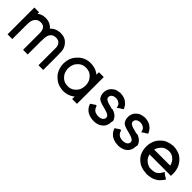

<svg xmlns="http://www.w3.org/2000/svg" viewBox="226 -1524 2548 2548"><g transform="rotate(45 1500.0 -250.5)"><path d="M382.8 -321.3V-324.2Q382.8 -354.5 370.1 -379.9Q360.4 -398.4 342.8 -412.1Q322.3 -423.8 293.9 -423.8Q277.3 -423.8 261.7 -419.9Q248 -417 235.4 -409.2Q210.9 -393.6 198.2 -368.2Q184.6 -340.8 182.6 -312.5V-311.5Q180.7 -278.3 180.7 -245.1V-202.1V-159.2V-118.2V-77.1V-48.8V-18.6V1H162.1H160.2H157.2H147.5H137.7H131.8H125H118.2H110.4H91.8V-502H110.4H113.3H116.2H125H134.8H140.6H147.5H155.3H162.1H180.7V-483.4V-479.5V-477.5V-473.6Q203.1 -492.2 228.5 -500Q247.1 -505.9 252 -506.8L272.5 -509.8H274.4H276.4H280.3H282.2L286.1 -510.7L288.1 -511.7H290H298.8Q324.2 -509.8 338.9 -507.3Q353.5 -504.9 372.1 -497.1Q386.7 -491.2 398.4 -482.4Q420.9 -468.8 435.5 -449.2Q455.1 -472.7 483.4 -487.3Q510.7 -502 544.9 -506.8Q561.5 -510.7 580.1 -511.7V-510.7Q605.5 -509.8 627.9 -505.9Q651.4 -499 674.8 -487.3Q693.4 -474.6 707 -460Q722.7 -444.3 733.4 -425.8Q755.9 -387.7 758.3 -347.7Q760.7 -307.6 760.7 -268.6V1H742.2Q704.1 0 671.9 -2V-320.3L672.9 -323.2Q672.9 -352.5 660.2 -377.9Q650.4 -397.5 630.9 -411.1Q610.4 -423.8 580.1 -423.8Q562.5 -423.8 547.9 -419.9Q534.2 -417 520.5 -409.2Q510.7 -401.4 501 -391.6Q493.2 -383.8 488.3 -373Q474.6 -344.7 472.7 -312.5Q469.7 -279.3 469.7 -245.1V-202.1V-159.2V-118.2V-77.1V-48.8V-18.6V-8.8Q469.7 -8.8 469.7 1H452.1H450.2H447.3H437.5H427.7H421.9H415H408.2H400.4H382.8ZM666 -2Q518.6 -6.8 475.6 -8.8Q518.6 -6.8 666 -2ZM671.9 -2Q702.1 0 737.3 1H727.5H717.8H711.9H705.1H698.2H690.4H671.9Z M1304.7 -458V-470.7V-483.4V-501H1323.2H1326.2H1330.1H1333H1335H1341.8H1349.6H1355.5H1361.3H1369.1H1377H1395.5V2H1377H1375H1371.1H1361.3H1351.6H1345.7H1339.8H1332H1323.2H1304.7V-15.6V-17.6V-21.5V-42V-44.9Q1284.2 -26.4 1261.7 -15.6Q1244.1 -7.8 1226.6 -1Q1199.2 7.8 1174.3 9.8Q1149.4 11.7 1146 11.7Q1142.6 11.7 1142.6 11.7H1141.6Q1067.4 7.8 1015.6 -22.5Q988.3 -41 967.3 -60.5Q946.3 -80.1 928.7 -106.4Q891.6 -168.9 889.6 -243.2V-244.1V-250Q889.6 -319.3 921.9 -379.9Q938.5 -407.2 959 -428.7Q1004.9 -480.5 1070.3 -500Q1104.5 -509.8 1142.6 -509.8H1143.6Q1219.7 -507.8 1268.6 -478.5Q1284.2 -470.7 1297.9 -459Q1302.7 -455.1 1304.7 -454.1ZM978.5 -250Q978.5 -249 978.5 -244.1V-242.2V-236.3Q980.5 -216.8 986.3 -196.3Q990.2 -177.7 999 -161.1Q1023.4 -121.1 1058.6 -97.7Q1085.9 -82 1109.9 -79.1Q1133.8 -76.2 1142.6 -76.2Q1167 -76.2 1189.5 -82Q1210.9 -87.9 1232.4 -103.5Q1261.7 -124 1285.2 -161.1Q1304.7 -203.1 1304.7 -250.5Q1304.7 -297.9 1284.2 -338.9Q1272.5 -357.4 1257.8 -373.5Q1243.2 -389.6 1224.6 -401.4Q1198.2 -417 1174.8 -419.9Q1151.4 -422.9 1142.6 -422.9Q1117.2 -422.9 1094.7 -417Q1052.7 -404.3 1023.4 -370.1Q1009.8 -355.5 999 -337.9Q992.2 -323.2 985.4 -299.3Q978.5 -275.4 978.5 -250Z M1707 -418.9Q1682.6 -418.9 1662.1 -410.2Q1642.6 -398.4 1634.8 -387.7Q1630.9 -380.9 1627.9 -372.1Q1626 -359.4 1626 -356.4V-352.5V-349.6Q1626 -344.7 1627.9 -341.8Q1633.8 -328.1 1644.5 -321.3Q1654.3 -315.4 1663.1 -309.6Q1688.5 -297.9 1716.8 -292Q1746.1 -285.2 1776.4 -275.4V-282.2Q1800.8 -274.4 1809.6 -270.5Q1832 -260.7 1852.1 -244.1Q1872.1 -227.5 1884.8 -202.1L1885.7 -201.2L1890.6 -189.5V-188.5L1891.6 -186.5L1895.5 -173.8Q1888.7 -157.2 1888.7 -143.1Q1888.7 -128.9 1885.7 -115.2Q1879.9 -86.9 1864.3 -61.5Q1851.6 -44.9 1835.9 -32.2Q1820.3 -19.5 1800.8 -9.8Q1768.6 3.9 1740.2 5.9Q1714.8 8.8 1710.9 8.8L1710 7.8Q1683.6 6.8 1667 3.9Q1623 -3.9 1594.7 -21.5Q1578.1 -31.2 1566.4 -43Q1537.1 -69.3 1522.5 -108.4L1517.6 -120.1L1526.4 -128.9Q1529.3 -131.8 1535.2 -133.8L1556.6 -148.4Q1561.5 -151.4 1570.3 -157.2Q1574.2 -160.2 1581.1 -165H1585.9H1586.9H1598.6L1603.5 -150.4Q1612.3 -123 1627 -110.4Q1633.8 -104.5 1642.6 -97.7Q1649.4 -92.8 1658.2 -88.9Q1679.7 -82 1695.3 -80.1H1699.2H1703.1H1708H1710.9Q1724.6 -80.1 1737.3 -82Q1749 -85 1761.7 -88.9Q1781.2 -97.7 1790 -110.4Q1798.8 -122.1 1800.8 -139.6Q1800.8 -139.6 1800.8 -140.6Q1800.8 -156.2 1793 -168Q1788.1 -174.8 1781.2 -178.7Q1761.7 -194.3 1724.6 -204.1Q1706.1 -209 1686.5 -214.8Q1658.2 -221.7 1649.4 -224.6Q1640.6 -227.5 1631.8 -229.5Q1622.1 -232.4 1614.3 -236.3Q1589.8 -245.1 1576.2 -255.9Q1573.2 -258.8 1570.3 -260.7H1568.4Q1558.6 -273.4 1555.7 -280.3Q1548.8 -292 1546.4 -297.9Q1543.9 -303.7 1543.9 -309.6Q1537.1 -326.2 1537.1 -353.5Q1537.1 -398.4 1561.5 -436.5Q1572.3 -452.1 1587.9 -464.8Q1615.2 -491.2 1653.3 -500Q1670.9 -503.9 1691.4 -505.9H1692.4Q1693.4 -506.8 1699.2 -507.8H1701.2H1707H1708Q1750 -504.9 1781.2 -494.1Q1813.5 -481.4 1835.9 -459Q1850.6 -447.3 1860.4 -432.6Q1870.1 -418.9 1877.9 -402.3L1884.8 -385.7L1870.1 -377H1869.1V-376L1867.2 -375L1859.4 -369.1L1858.4 -368.2Q1853.5 -366.2 1850.6 -364.3Q1842.8 -359.4 1836.9 -356.4Q1834 -353.5 1831.5 -352.1Q1829.1 -350.6 1827.1 -349.6L1807.6 -333Q1798.8 -361.3 1796.9 -365.2Q1792 -375 1788.1 -382.8Q1781.2 -389.6 1775.4 -395.5Q1763.7 -404.3 1748 -412.1Q1729.5 -418 1716.8 -418.9Z M2166 -418.9Q2141.6 -418.9 2121.1 -410.2Q2101.6 -398.4 2093.8 -387.7Q2089.8 -380.9 2086.9 -372.1Q2085 -359.4 2085 -356.4V-352.5V-349.6Q2085 -344.7 2086.9 -341.8Q2092.8 -328.1 2103.5 -321.3Q2113.3 -315.4 2122.1 -309.6Q2147.5 -297.9 2175.8 -292Q2205.1 -285.2 2235.4 -275.4V-282.2Q2259.8 -274.4 2268.6 -270.5Q2291 -260.7 2311 -244.1Q2331.1 -227.5 2343.8 -202.1L2344.7 -201.2L2349.6 -189.5V-188.5L2350.6 -186.5L2354.5 -173.8Q2347.7 -157.2 2347.7 -143.1Q2347.7 -128.9 2344.7 -115.2Q2338.9 -86.9 2323.2 -61.5Q2310.5 -44.9 2294.9 -32.2Q2279.3 -19.5 2259.8 -9.8Q2227.5 3.9 2199.2 5.9Q2173.8 8.8 2169.9 8.8L2168.9 7.8Q2142.6 6.8 2126 3.9Q2082 -3.9 2053.7 -21.5Q2037.1 -31.2 2025.4 -43Q1996.1 -69.3 1981.4 -108.4L1976.6 -120.1L1985.4 -128.9Q1988.3 -131.8 1994.1 -133.8L2015.6 -148.4Q2020.5 -151.4 2029.3 -157.2Q2033.2 -160.2 2040 -165H2044.9H2045.9H2057.6L2062.5 -150.4Q2071.3 -123 2085.9 -110.4Q2092.8 -104.5 2101.6 -97.7Q2108.4 -92.8 2117.2 -88.9Q2138.7 -82 2154.3 -80.1H2158.2H2162.1H2167H2169.9Q2183.6 -80.1 2196.3 -82Q2208 -85 2220.7 -88.9Q2240.2 -97.7 2249 -110.4Q2257.8 -122.1 2259.8 -139.6Q2259.8 -139.6 2259.8 -140.6Q2259.8 -156.2 2252 -168Q2247.1 -174.8 2240.2 -178.7Q2220.7 -194.3 2183.6 -204.1Q2165 -209 2145.5 -214.8Q2117.2 -221.7 2108.4 -224.6Q2099.6 -227.5 2090.8 -229.5Q2081.1 -232.4 2073.2 -236.3Q2048.8 -245.1 2035.2 -255.9Q2032.2 -258.8 2029.3 -260.7H2027.3Q2017.6 -273.4 2014.6 -280.3Q2007.8 -292 2005.4 -297.9Q2002.9 -303.7 2002.9 -309.6Q1996.1 -326.2 1996.1 -353.5Q1996.1 -398.4 2020.5 -436.5Q2031.2 -452.1 2046.9 -464.8Q2074.2 -491.2 2112.3 -500Q2129.9 -503.9 2150.4 -505.9H2151.4Q2152.3 -506.8 2158.2 -507.8H2160.2H2166H2167Q2209 -504.9 2240.2 -494.1Q2272.5 -481.4 2294.9 -459Q2309.6 -447.3 2319.3 -432.6Q2329.1 -418.9 2336.9 -402.3L2343.8 -385.7L2329.1 -377H2328.1V-376L2326.2 -375L2318.4 -369.1L2317.4 -368.2Q2312.5 -366.2 2309.6 -364.3Q2301.8 -359.4 2295.9 -356.4Q2293 -353.5 2290.5 -352.1Q2288.1 -350.6 2286.1 -349.6L2266.6 -333Q2257.8 -361.3 2255.9 -365.2Q2251 -375 2247.1 -382.8Q2240.2 -389.6 2234.4 -395.5Q2222.7 -404.3 2207 -412.1Q2188.5 -418 2175.8 -418.9Z M2953.1 -236.3V-233.4V-228.5V-222.7V-204.1H2550.8Q2558.6 -172.9 2570.3 -155.3Q2589.8 -123 2623 -102.5Q2658.2 -81.1 2684.6 -80.1Q2710 -80.1 2718.8 -80.1Q2727.5 -80.1 2742.2 -82.5Q2756.8 -85 2773.4 -89.8Q2783.2 -94.7 2793 -100.6Q2802.7 -108.4 2812.5 -116.2Q2832 -134.8 2844.7 -159.2L2858.4 -183.6L2875 -166Q2877.9 -165 2879.9 -163.1Q2883.8 -160.2 2887.7 -157.2Q2900.4 -149.4 2903.8 -147Q2907.2 -144.5 2909.2 -142.6L2915 -140.6L2917 -139.6Q2920.9 -136.7 2922.9 -134.8L2940.4 -126Q2929.7 -106.4 2928.2 -104.5Q2926.8 -102.5 2925.8 -100.6Q2913.1 -83 2898.4 -68.4Q2882.8 -50.8 2864.3 -37.1Q2832 -16.6 2794.9 -3.9Q2765.6 2.9 2744.1 4.9Q2722.7 7.8 2708 7.8H2707Q2670.9 4.9 2638.7 0Q2605.5 -7.8 2572.3 -22.5L2571.3 -23.4Q2544.9 -39.1 2521.5 -59.6Q2500 -80.1 2482.4 -105.5L2481.4 -106.4Q2446.3 -168.9 2445.3 -243.2V-246.1Q2445.3 -318.4 2477.5 -378.9Q2493.2 -405.3 2514.6 -428.2Q2536.1 -451.2 2563.5 -469.7Q2585 -482.4 2604.5 -488.3Q2624 -496.1 2641.6 -500Q2674.8 -506.8 2695.3 -507.8H2704.1Q2711.9 -507.8 2718.8 -505.9H2729.5H2731.4Q2759.8 -502 2785.2 -494.1Q2812.5 -485.4 2835 -472.7Q2886.7 -439.5 2920.9 -380.9Q2937.5 -351.6 2946.3 -312.5Q2953.1 -284.2 2953.1 -253.9Q2953.1 -246.1 2953.1 -239.3ZM2549.8 -293H2849.6Q2842.8 -324.2 2826.2 -351.6Q2809.6 -377 2778.3 -398.4Q2748 -415 2726.6 -417Q2712.9 -418 2710 -418Q2707 -418 2705.6 -418Q2704.1 -418 2703.1 -418Q2680.7 -418 2660.2 -412.1Q2639.6 -408.2 2620.1 -395.5Q2606.4 -386.7 2593.8 -373Q2581.1 -359.4 2571.3 -344.7Q2562.5 -330.1 2555.7 -315.4Q2552.7 -303.7 2549.8 -293Z"/></g></svg>

Font: LeFont
Style: Default
Weight: 400
Designer: Leryon MEDIA
Version: Version 1.0